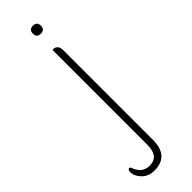

<svg xmlns="http://www.w3.org/2000/svg" viewBox="-261 -470 646 646"><g transform="rotate(-45 61.5 -147.0)"><path d="M60 -445Q60 -464 79 -464Q98 -464 98 -445Q98 -426 79 -426Q60 -426 60 -445ZM-24 111Q-18 127 -6.5 137Q5 147 24 147Q68 147 68 92V-357Q68 -360 70 -360H73Q80 -360 86.5 -354Q93 -348 93 -332V93Q93 170 24 170Q-4 170 -21 152.5Q-38 135 -38 116Q-38 112 -36.5 108Q-35 104 -31 104Q-25 104 -24 111Z"/></g></svg>

Font: Zain ExtraLight
Style: Regular
Weight: 200
Designer: Zain,Boutros
Foundry: Mobile Telecommunications Company (Zain), 2024
Version: Version 1.51; ttfautohint (v1.8.4)